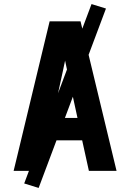

<svg xmlns="http://www.w3.org/2000/svg" viewBox="-20 -840 640 944"><path d="M47 0 64 -70 165 -490 224 -735H376L553 0H417L384 -150H216L183 0ZM361 -260 311 -490Q308 -503 305.5 -516Q303 -529 300 -542Q297 -529 294.5 -516Q292 -503 289 -490L239 -260ZM170 84 99 62 430 -820 501 -798Z"/></svg>

Font: Iosevka Custom XBdEx
Style: Regular
Weight: 800
Width: 7
Monospace: yes
Designer: Belleve Invis
Foundry: Belleve Invis
Version: Version 11.2.4; ttfautohint (v1.8.4)